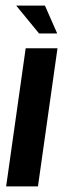

<svg xmlns="http://www.w3.org/2000/svg" viewBox="-20 -668 229 688"><path d="M2 0 72 -495H186L116 0ZM120 -548 38 -648H141L185 -548Z"/></svg>

Font: Alumni Sans
Style: Bold Italic
Weight: 700
Italic angle: -8°
Designer: Robert E. Leuschke
Foundry: Robert E. Leuschke
Version: Version 1.016